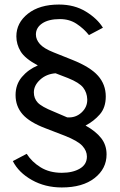

<svg xmlns="http://www.w3.org/2000/svg" viewBox="-20 -753 530 845"><path d="M252 72Q178.5 72 120.2 39.2Q62 6.5 36.5 -44L97.5 -76Q120 -40.5 159 -16.5Q198 7.5 252 7.5Q300 7.5 331.2 -10.8Q362.5 -29 362.5 -64Q362.5 -89 342.5 -111Q322.5 -133 265.5 -155.5L180 -188.5Q110 -215 79.2 -250.2Q48.5 -285.5 48.5 -334.5Q48.5 -381 76.2 -414Q104 -447 146.5 -465Q89.5 -495.5 70.8 -526.8Q52 -558 52 -593Q52 -652.5 103 -692.8Q154 -733 239.5 -733Q307.5 -733 358 -702Q408.5 -671 433 -631L371.5 -598.5Q348.5 -627.5 317 -648.2Q285.5 -669 244 -669Q194 -669 166 -650.2Q138 -631.5 138 -601Q138 -579 155.5 -559.2Q173 -539.5 216 -522.5L298.5 -489.5Q377.5 -458 411.5 -419.5Q445.5 -381 445.5 -328.5Q445.5 -279.5 419.2 -249.5Q393 -219.5 356.5 -200.5Q402 -175 425.5 -144.8Q449 -114.5 449 -73.5Q449 -10.5 396.2 30.8Q343.5 72 252 72ZM275.5 -236.5Q312.5 -233.5 338.8 -257.8Q365 -282 364 -316Q363 -345.5 346 -367.5Q329 -389.5 279 -409.5L224.5 -430.5Q184 -427.5 156.5 -402.2Q129 -377 129 -346.5Q129 -320 145.8 -301.8Q162.5 -283.5 216 -262Z"/></svg>

Font: Public Sans
Style: Regular
Weight: 400
Designer: The Public Sans project authors (U.S. Web Design System). Libre Franklin designed by Pablo Impallari and Rodrigo Fuenzal
Version: Version 1.008; ttfautohint (v1.8.1) -l 8 -r 50 -G 200 -x 14 